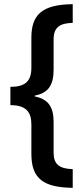

<svg xmlns="http://www.w3.org/2000/svg" viewBox="-20 -740 404 924"><path d="M330 164V74C263 72 238 49 238 -6V-153C238 -223 214 -263 147 -276V-280C213 -292 238 -331 238 -405V-550C238 -611 270 -628 330 -630V-720C181 -718 131 -669 131 -558V-414C131 -348 100 -322 30 -322V-234C104 -234 131 -202 131 -142V1C131 120 189 162 330 164Z"/></svg>

Font: Noto Sans Georgian ExtraCondensed SemiBold
Style: Regular
Weight: 600
Width: 2
Designer: Monotype Design Team, Akaki Razmadze
Foundry: Google LLC
Version: Version 2.005